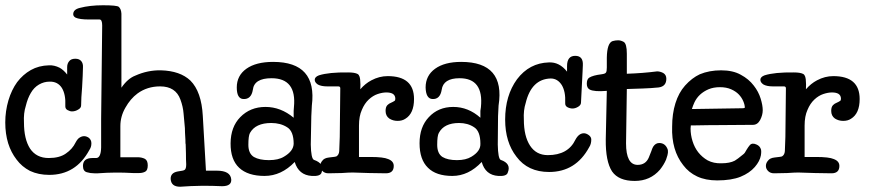

<svg xmlns="http://www.w3.org/2000/svg" viewBox="-21 -658 3301 729"><path d="M205 -401Q220 -393 234 -375Q234 -390 234 -403Q234 -417 242 -426Q249 -435 265 -435Q280 -435 287.5 -426Q295 -417 294 -402Q293 -382 293 -370Q291 -324 288 -289Q287 -259 287 -258Q287 -248 276 -242Q265 -235 252 -235Q245 -235 235.5 -240Q226 -245 227 -257Q229 -299 214 -324Q198 -349 167 -348Q146 -348 127 -337Q108 -326 96 -305Q84 -285 77 -256Q68 -228 70 -193Q70 -130 93 -94Q117 -58 164 -58Q205 -58 229 -75Q254 -92 266 -117Q274 -132 282 -136Q290 -141 298.5 -141Q307 -141 316 -135Q326 -127 326 -114Q326 -106 324 -100Q322 -94 318 -88Q267 6 166 6Q125 6 93 -9Q62 -25 42 -52Q21 -79 10 -114Q-1 -150 -1 -193Q-1 -236 11 -277Q23 -317 44 -346Q66 -375 96 -392Q126 -409 165 -410Q185 -411 205 -401Z M508 -1H483Q417 -5 351 0H337Q322 0 309 -4Q294 -8 294 -28Q294 -58 330 -58H344Q362 -58 363 -98Q363 -138 363 -207Q367 -561 367 -561Q367 -584 357 -584H317Q281 -584 266 -591Q257 -596 257 -604Q257 -622 282 -628Q320 -638 370 -638Q423 -638 430 -632Q439 -624 440 -606Q440 -606 440 -606Q440 -465 440 -325Q464 -360 493 -371Q540 -392 590 -391Q663 -389 702 -352Q744 -310 749 -218Q755 -114 761 -10H802Q854 -10 857 23Q859 49 822 49Q744 45 663 51Q629 51 627 22Q626 -2 654 -7Q677 -10 680 -13Q686 -17 686 -34Q685 -50 685 -76Q684 -108 684 -110Q683 -110 683 -127Q681 -158 681 -172Q680 -188 676 -227Q674 -253 664 -280Q646 -330 587 -330Q538 -330 501 -303Q474 -283 455 -249Q436 -216 436 -179Q436 -120 436 -61H501Q517 -61 529 -55Q540 -49 540 -30Q540 -11 530 -6Q520 -1 508 -1Z M1163 10Q1113 7 1098 -43Q1047 10 983.5 10Q920 10 887 -21Q854 -52 854.5 -114Q855 -176 891 -213Q929 -252 987 -252Q1045 -252 1094 -211V-237L1095 -251Q1106 -361 1010 -361Q944 -361 939 -317Q933 -280 902 -282Q878 -284 878 -326Q878 -371 914.5 -397Q951 -423 1016 -423Q1184 -423 1163 -257Q1162 -237 1161 -217Q1160 -137 1159 -109Q1160 -56 1171 -51Q1212 -37 1200 -3Q1196 12 1163 10ZM1009 -191Q949 -191 928 -153Q922 -142 922 -108Q922 -75 943 -62Q964 -50 1000 -50Q1036 -50 1057 -63Q1093 -84 1094 -112Q1094 -160 1069 -175Q1044 -191 1009 -191Z M1551 -282Q1551 -227 1518 -207Q1506 -199 1488.5 -199Q1471 -199 1457 -208Q1443 -218 1443 -237Q1443 -252 1450 -259Q1456 -265 1464 -268Q1471 -271 1477 -275Q1480 -277 1480 -283Q1480 -296 1470 -302Q1461 -307 1446 -307Q1431 -307 1413 -301Q1395 -295 1379 -280Q1363 -265 1353 -241Q1342 -217 1342 -181Q1342 -181 1342 -62H1386Q1435 -62 1453 -54Q1474 -46 1474 -28Q1474 0 1444 0Q1431 0 1381 -1Q1331 -3 1318 -3Q1304 -3 1276 -1Q1250 0 1226 0Q1212 0 1203.5 -8.5Q1195 -17 1195 -28Q1195 -39 1203 -48Q1210 -58 1228 -60Q1255 -63 1256 -64Q1266 -70 1267 -84Q1269 -129 1269 -138Q1270 -268 1271 -323Q1271 -330 1263 -330H1221Q1199 -330 1186 -337Q1174 -345 1174 -355Q1174 -366 1190 -372Q1228 -384 1301 -383Q1326 -383 1337 -377Q1347 -371 1347 -346Q1348 -342 1347 -319Q1366 -341 1389 -353Q1419 -369 1451 -369Q1551 -369 1551 -282Z M2356 -114Q2356 -32 2400 -32Q2430 -32 2442 -59Q2448 -73 2452 -84Q2455 -94 2459 -101Q2468 -115 2482 -115Q2505 -115 2514 -91Q2515 -88 2515 -86Q2515 -85 2515 -78Q2515 -72 2508 -52Q2500 -33 2485 -14Q2448 29 2389 29Q2328 29 2303 -7Q2278 -45 2279 -129Q2281 -221 2283 -313Q2235 -309 2218 -318Q2207 -324 2207 -340Q2207 -357 2216 -363Q2230 -372 2263 -376Q2278 -378 2280 -383Q2283 -387 2283 -402Q2283 -418 2283 -439Q2284 -495 2305 -502Q2316 -505 2326 -505Q2336 -505 2347 -499Q2359 -492 2359 -454Q2359 -454 2359 -378Q2420 -380 2474 -387Q2485 -387 2497 -381Q2509 -374 2509 -359Q2509 -330 2480 -326Q2451 -323 2420 -322Q2389 -321 2359 -320Q2357 -217 2356 -114ZM2192 -410Q2191 -393 2191 -387Q2191 -381 2185 -269Q2185 -259 2174 -252.5Q2163 -246 2153 -246Q2143 -246 2133.5 -251Q2124 -256 2125 -268Q2127 -310 2112 -335Q2096 -360 2070 -360Q1997 -358 1975 -267Q1966 -239 1968 -204Q1968 -141 1991.5 -105Q2015 -69 2059 -69Q2136 -69 2164 -128Q2177 -152 2196 -152Q2205 -152 2214.5 -145Q2224 -138 2224 -128Q2224 -111 2216 -99Q2165 -5 2064 -5Q1983 -5 1940 -63Q1897 -118 1897 -204Q1897 -295 1942 -357Q1989 -419 2063 -421Q2103 -423 2132 -386Q2132 -386 2132 -407Q2132 -446 2163 -446Q2194 -446 2192 -410ZM1871 10Q1822 7 1808 -43Q1758 10 1696.5 10Q1635 10 1604 -21Q1572 -52 1572 -114Q1572 -176 1607 -213Q1643 -252 1700 -252Q1757 -252 1803 -211V-237L1805 -251Q1816 -361 1724 -361Q1662 -361 1656 -317Q1650 -280 1620 -282Q1596 -284 1595 -326Q1595 -371 1631 -397Q1667 -423 1730 -423Q1898 -423 1872 -257Q1871 -237 1870 -217Q1869 -137 1869 -109Q1870 -56 1880 -51Q1921 -37 1907 -3Q1903 12 1871 10ZM1722 -191Q1665 -191 1645 -153Q1639 -142 1639 -108Q1639 -75 1659 -62Q1679 -50 1714 -50Q1748 -50 1769 -63Q1804 -84 1803 -112Q1803 -160 1779 -175Q1755 -191 1722 -191Z M2669 -319Q2632 -303 2616 -270Q2610 -257 2606 -244L2798 -247Q2805 -247 2807 -249Q2807 -260 2801 -274Q2795 -288 2784 -299.5Q2773 -311 2755 -319Q2737 -327 2712.5 -327Q2688 -327 2669 -319ZM2621 -182H2602Q2601 -176 2601 -170Q2601 -146 2608.5 -122Q2616 -98 2630 -80Q2645 -61 2666 -49Q2689 -37 2718 -38Q2750 -38 2769 -48Q2778 -53 2801 -72Q2807 -76 2814 -90Q2820 -100 2826 -107Q2835 -117 2852 -109Q2863 -104 2867 -94Q2871 -87 2868 -68Q2864 -46 2845 -24Q2825 -1 2791 13Q2756 27 2702 27Q2658 27 2626 12Q2594 -3 2573 -31Q2528 -88 2531 -177Q2531 -226 2543.5 -266Q2556 -306 2580 -333Q2606 -362 2636 -376Q2672 -391 2717 -391Q2762 -391 2792 -374Q2822 -358 2841 -333Q2859 -310 2867 -284Q2875 -258 2875 -239.5Q2875 -221 2865 -202Q2855 -184 2838 -184L2707 -183H2684Z M3243 -282Q3243 -227 3210 -207Q3198 -199 3180.5 -199Q3163 -199 3149 -208Q3135 -218 3135 -237Q3135 -252 3142 -259Q3148 -265 3156 -268Q3163 -271 3169 -275Q3172 -277 3172 -283Q3172 -296 3162 -302Q3153 -307 3138 -307Q3123 -307 3105 -301Q3087 -295 3071 -280Q3055 -265 3045 -241Q3034 -217 3034 -181Q3034 -181 3034 -62H3078Q3127 -62 3145 -54Q3166 -46 3166 -28Q3166 0 3136 0Q3123 0 3073 -1Q3023 -3 3010 -3Q2996 -3 2968 -1Q2942 0 2918 0Q2904 0 2895.5 -8.5Q2887 -17 2887 -28Q2887 -39 2895 -48Q2902 -58 2920 -60Q2947 -63 2948 -64Q2958 -70 2959 -84Q2961 -129 2961 -138Q2962 -268 2963 -323Q2963 -330 2955 -330H2913Q2891 -330 2878 -337Q2866 -345 2866 -355Q2866 -366 2882 -372Q2920 -384 2993 -383Q3018 -383 3029 -377Q3039 -371 3039 -346Q3040 -342 3039 -319Q3058 -341 3081 -353Q3111 -369 3143 -369Q3243 -369 3243 -282Z"/></svg>

Font: Scratch Savers
Style: Book
Weight: 400
Designer: Pablo Impallari, Rodrigo Fuenzalida, Brenda Gallo
Foundry: Pablo Impallari, Rodrigo Fuenzalida, Brenda Gallo
Version: Version 4.0b1